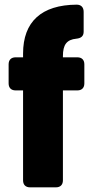

<svg xmlns="http://www.w3.org/2000/svg" viewBox="-20 -804 400 824"><path d="M79 -574V-558H47C28 -558 17 -547 17 -528V-446C17 -427 28 -416 47 -416H79V-30C79 -11 90 0 109 0H220C239 0 250 -11 250 -30V-416H312C331 -416 342 -427 342 -446V-528C342 -547 331 -558 312 -558H250V-563C250 -612 266 -634 308 -638C328 -640 339 -649 339 -668V-753C339 -772 329 -784 309 -784C158 -783 79 -711 79 -574Z"/></svg>

Font: Arvore Sans
Style: Bold
Weight: 700
Designer: Jonny Pinhorn (Latin) Dan Schunck (customization for Arvore)
Version: Version 1.000;Glyphs 3.3 (3305)